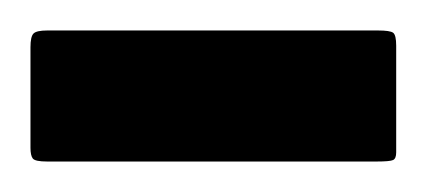

<svg xmlns="http://www.w3.org/2000/svg" viewBox="-20 -634 280 126"><path d="M240 -534Q240 -530 238 -529Q236 -528 227 -528H11Q3 -528 1.5 -530Q0 -532 0 -537V-603Q0 -610 2 -612Q4 -614 11 -614H228Q236 -614 238 -612.5Q240 -611 240 -604Z"/></svg>

Font: Glory Thin ExtraBold
Style: Regular
Weight: 800
Version: Version 1.011